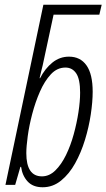

<svg xmlns="http://www.w3.org/2000/svg" viewBox="-20 -780 449 810"><path d="M160 10Q119 10 96.5 -14.5Q74 -39 69 -76H66L44 0H3L163 -760H409L399 -718H206L160 -504Q157 -492 153.5 -478Q150 -464 147 -450H149Q170 -491 201 -516Q232 -541 271 -541Q319 -541 345 -504Q371 -467 371 -393Q371 -351 363 -297.5Q355 -244 338.5 -190Q322 -136 297 -91Q272 -46 237.5 -18Q203 10 160 10ZM157 -36Q188 -36 213.5 -61Q239 -86 258.5 -126Q278 -166 291 -213.5Q304 -261 311 -307Q318 -353 318 -389Q318 -446 301.5 -470.5Q285 -495 256 -495Q221 -495 194.5 -466.5Q168 -438 148.5 -393.5Q129 -349 116 -299.5Q103 -250 97 -205.5Q91 -161 91 -134Q91 -36 157 -36Z"/></svg>

Font: Noto Sans ExtraCondensed Light
Style: Italic
Weight: 300
Width: 2
Italic angle: -12°
Designer: Monotype Design Team
Foundry: Monotype Imaging Inc.
Version: Version 2.013; ttfautohint (v1.8.4.7-5d5b)